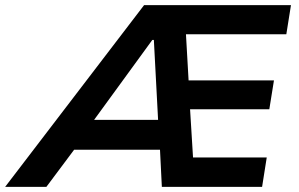

<svg xmlns="http://www.w3.org/2000/svg" viewBox="-81 -725 1159 745"><path d="M-61 0 478 -705H1048L1030 -592H586L638 -637L653 -374L592 -413H982L964 -301H597L654 -342L671 -65L614 -114H954L936 0H547L537 -201L571 -144H180L247 -198L99 0ZM510 -570 266 -235 254 -260H565L534 -230L516 -570Z"/></svg>

Font: Nunito Sans 6pt
Style: Bold Italic
Weight: 700
Italic angle: -9°
Version: Version 3.101;gftools[0.9.27]